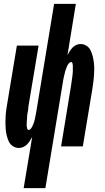

<svg xmlns="http://www.w3.org/2000/svg" viewBox="-20 -755 540 990"><path d="M102 215 146 -49Q140 -39 134 -29Q128 -19 119.5 -10.5Q111 -2 100 3Q89 8 78 8Q61 8 47 -1Q33 -10 26 -24.5Q19 -39 15 -55Q11 -71 9.5 -87.5Q8 -104 8 -121Q8 -138 9 -155.5Q10 -173 12.5 -190Q15 -207 18 -225L67 -520H179L127 -209Q126 -204 126 -198.5Q126 -193 125 -187.5Q124 -182 123 -177Q122 -172 121 -166.5Q120 -161 120 -155.5Q120 -150 119.5 -144.5Q119 -139 118.5 -133.5Q118 -128 118 -123Q118 -118 117.5 -112.5Q117 -107 118 -102Q119 -97 120.5 -91Q122 -85 127 -85Q133 -85 138 -90.5Q143 -96 146 -102Q149 -108 151.5 -114.5Q154 -121 156 -127Q158 -133 159.5 -139.5Q161 -146 162 -152.5Q163 -159 164.5 -165Q166 -171 167 -178L259 -735H371L328 -471Q333 -481 339.5 -491Q346 -501 354 -509.5Q362 -518 373 -523Q384 -528 395 -528Q412 -528 426 -519Q440 -510 447 -495.5Q454 -481 458 -465Q462 -449 464 -432.5Q466 -416 466 -399Q466 -382 464.5 -364.5Q463 -347 461 -330Q459 -313 456 -295L407 0H295L346 -311Q347 -316 347.5 -321.5Q348 -327 349 -332.5Q350 -338 350.5 -343Q351 -348 352 -353.5Q353 -359 353.5 -364.5Q354 -370 354.5 -375.5Q355 -381 355.5 -386.5Q356 -392 355.5 -397Q355 -402 355.5 -407.5Q356 -413 355.5 -418Q355 -423 353.5 -429Q352 -435 347 -435Q341 -435 336 -429.5Q331 -424 328 -418Q325 -412 322.5 -405.5Q320 -399 318 -393Q316 -387 314.5 -380.5Q313 -374 311.5 -367.5Q310 -361 308.5 -355Q307 -349 306 -342L214 215Z"/></svg>

Font: Iosevka Heavy Oblique
Style: Regular
Weight: 900
Italic angle: -9°
Monospace: yes
Designer: Belleve Invis
Foundry: Belleve Invis
Version: Version 32.5.0; ttfautohint (v1.8.4)